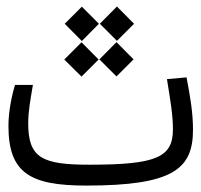

<svg xmlns="http://www.w3.org/2000/svg" viewBox="-20 -576 626 598"><path d="M248.5 2C521.5 2 581.1 -50.8 581.1 -172.4C581.1 -223.6 572.8 -273.4 561 -335L500 -329.6C511.2 -260.3 518.6 -216.8 518.6 -173.3C518.6 -86.4 468.3 -63 258.3 -63C110.4 -63 67.9 -84.5 67.9 -191.9C67.9 -231.9 75.2 -267.6 82.5 -311.5H26.9C18.1 -284.2 6.3 -231.4 6.3 -184.1C6.3 -38.1 72.3 2 248.5 2ZM234.9 -448.2 288.1 -502 234.9 -555.2 181.6 -502ZM233.9 -337.4 287.1 -390.6 233.9 -444.3 180.2 -390.6ZM342.8 -337.9 396 -391.1 342.8 -444.8 289.6 -391.1ZM344.2 -448.7 397.5 -502 344.2 -555.7 291 -502Z"/></svg>

Font: Cascadia Mono Light
Style: Regular
Weight: 300
Monospace: yes
Designer: Aaron Bell
Foundry: Saja Typeworks
Version: Version 2404.023